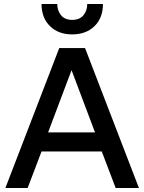

<svg xmlns="http://www.w3.org/2000/svg" viewBox="-20 -946 726 966"><path d="M498 -926Q498 -856 455.5 -814.5Q413 -773 343 -773Q274 -773 231.5 -814.5Q189 -856 189 -926H268Q268 -893 287 -869.5Q306 -846 343 -846Q381 -846 400 -869.5Q419 -893 419 -926ZM562 0 492 -184H189L119 0H7L278 -704H408L679 0ZM222 -280H458L340 -593Z"/></svg>

Font: Prodigy Sans Medium
Style: Regular
Weight: 500
Designer: Wei Huang
Foundry: Wei Huang
Version: Version 1.003; ttfautohint (v1.8.3)